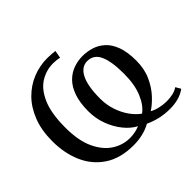

<svg xmlns="http://www.w3.org/2000/svg" viewBox="-174 -967 1192 1192"><g transform="rotate(-45 422.0 -371.0)"><path d="M808.5 -62 828 -28.5Q799.5 -7.5 764.5 1.8Q729.5 11 691.5 11Q643 11 600.2 0.8Q557.5 -9.5 524 -26Q491.5 -7.5 452.2 1.8Q413 11 372 11Q257.5 11 182 -38.5Q106.5 -88 69 -172.8Q31.5 -257.5 31.5 -364Q31.5 -459.5 59.8 -532Q88 -604.5 136.2 -653.2Q184.5 -702 246 -726.8Q307.5 -751.5 374 -751.5Q387.5 -751.5 407.5 -750.2Q427.5 -749 441.5 -747L432.5 -696.5Q419 -700 403.8 -701.5Q388.5 -703 376 -703Q316.5 -703 264.5 -670.8Q212.5 -638.5 180.5 -564.8Q148.5 -491 148.5 -366Q148.5 -253 182.2 -180.2Q216 -107.5 270.2 -72.2Q324.5 -37 386.5 -37Q403.5 -37 424 -39.8Q444.5 -42.5 474 -54Q433.5 -74.5 398.5 -117.5Q363.5 -160.5 342.2 -217.5Q321 -274.5 321 -336.5Q321 -412.5 339.2 -464.5Q357.5 -516.5 388.5 -547.5Q419.5 -578.5 458.2 -592.2Q497 -606 537.5 -606Q578 -606 616.5 -594Q655 -582 686.2 -553.5Q717.5 -525 736 -475Q754.5 -425 754.5 -348.5Q754.5 -276.5 728.5 -219.8Q702.5 -163 665.5 -123.8Q628.5 -84.5 595.5 -64Q619.5 -50.5 649.5 -43.8Q679.5 -37 710.5 -37Q738.5 -37 764 -42.8Q789.5 -48.5 808.5 -62ZM546.5 -91.5Q587.5 -120 615.2 -184.8Q643 -249.5 643 -347.5Q643 -453 618.2 -508Q593.5 -563 536.5 -563Q485.5 -563 457 -507.2Q428.5 -451.5 428.5 -341Q428.5 -287 444.5 -238.8Q460.5 -190.5 487.2 -152.5Q514 -114.5 546.5 -91.5Z"/></g></svg>

Font: Merriweather Text
Style: Regular
Weight: 400
Designer: Eben Sorkin
Foundry: Eben Sorkin
Version: Version 2.100; ttfautohint (v1.7.19-72a1) -l 8 -r 50 -G 200 